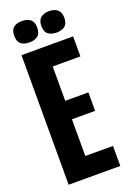

<svg xmlns="http://www.w3.org/2000/svg" viewBox="-155 -866 615 919"><g transform="rotate(-20 152.0 -406.5)"><path d="M27 0V-660H290V-558H149V-383H267V-289H149V-102H290V0ZM223 -704Q196 -704 180 -716.5Q164 -729 164 -758Q164 -787 180 -800Q196 -813 223 -813Q249 -813 265 -800Q281 -787 281 -758Q281 -729 265 -716.5Q249 -704 223 -704ZM84 -704Q57 -704 41.5 -716.5Q26 -729 26 -759Q26 -788 41.5 -800.5Q57 -813 84 -813Q111 -813 127 -800.5Q143 -788 143 -759Q143 -729 127 -716.5Q111 -704 84 -704Z"/></g></svg>

Font: Bricolage Grotesque 96pt Condensed SemiBold
Style: Regular
Weight: 600
Width: 3
Designer: Mathieu Triay
Foundry: Atelier Triay
Version: Version 1.001; ttfautohint (v1.8.4.7-5d5b);gftools[0.9.33.de